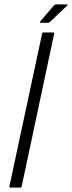

<svg xmlns="http://www.w3.org/2000/svg" viewBox="-20 -856 328 876"><path d="M23 -6 172 -702Q172 -708 178 -708H221Q228 -708 227 -702L79 -6Q78 0 71 0H28Q22 0 23 -6ZM199 -752H166Q162 -752 162 -754Q162 -756 164 -759L225 -830Q228 -833 230.5 -834.5Q233 -836 237 -836H284Q287 -836 288 -834Q289 -832 286 -830L209 -757Q206 -755 204 -753.5Q202 -752 199 -752Z"/></svg>

Font: Glory Thin Light
Style: Italic
Weight: 300
Italic angle: -12°
Version: Version 1.011